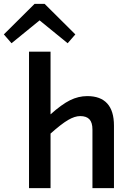

<svg xmlns="http://www.w3.org/2000/svg" viewBox="-63 -979 697 999"><path d="M88 -710H200V-384Q258 -436 301.5 -457.5Q345 -479 391 -479Q460 -479 495 -440.5Q530 -402 530 -325V0H418V-305Q418 -341 402.5 -358Q387 -375 354 -375Q326 -375 291 -354.5Q256 -334 200 -284V0H88ZM-3 -754 -43 -800 117 -959H169L329 -800L289 -754L143 -873Z"/></svg>

Font: Intel One Mono Medium
Style: Regular
Weight: 500
Monospace: yes
Designer: Fred Shallcrass
Foundry: Frere-Jones Type LLC
Version: Version 1.400;hotconv 1.1.0;makeotfexe 2.6.0;FJTRelease1.4